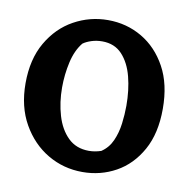

<svg xmlns="http://www.w3.org/2000/svg" viewBox="-64 -555 631 638"><g transform="rotate(10 251.5 -236.0)"><path d="M254 20Q190 20 136.5 -11.5Q83 -43 50 -101Q17 -159 17 -238Q17 -319 50 -376Q83 -433 136.5 -462.5Q190 -492 251 -492Q314 -492 366 -461.5Q418 -431 449.5 -373.5Q481 -316 481 -233Q481 -150 449.5 -93.5Q418 -37 366.5 -8.5Q315 20 254 20ZM263 -53Q283 -53 304 -60Q328 -76 340 -103Q352 -130 356 -161.5Q360 -193 360 -222Q360 -275 348.5 -319.5Q337 -364 311.5 -391.5Q286 -419 244 -419Q225 -419 208 -413.5Q191 -408 180 -400Q158 -373 148.5 -331Q139 -289 139 -245Q139 -195 152 -151Q165 -107 192.5 -80Q220 -53 263 -53Z"/></g></svg>

Font: Eczar Medium
Style: Regular
Weight: 500
Designer: Vaibhav Singh
Foundry: Rosetta Type Foundry
Version: Version 2.000